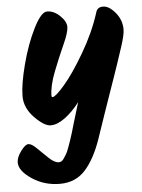

<svg xmlns="http://www.w3.org/2000/svg" viewBox="-71 -572 646 871"><g transform="rotate(-5 252.0 -136.0)"><path d="M398 -503Q404 -528 431 -528Q458 -528 486.5 -494Q515 -460 515 -417Q515 -392 497 -338Q479 -284 471.5 -261Q464 -238 450 -198.5Q436 -159 424.5 -125.5Q413 -92 393.5 -36Q374 20 358 68Q327 158 282.5 207Q238 256 167 256Q96 256 40 218.5Q-16 181 -16 143Q-16 120 4.5 92Q25 64 39.5 64Q54 64 77.5 87.5Q101 111 126 134.5Q151 158 170 158Q183 158 191.5 146Q200 134 205.5 124.5Q211 115 217 98.5Q223 82 228 68Q233 54 240 31Q247 8 252 -10Q269 -64 281 -106Q248 -63 213 -37.5Q178 -12 148.5 -12Q119 -12 75.5 -56.5Q32 -101 32 -154.5Q32 -208 55.5 -298Q79 -388 114 -458Q149 -528 176 -528Q207 -528 234.5 -501.5Q262 -475 262 -450.5Q262 -426 237.5 -372Q213 -318 188 -254Q163 -190 163 -145Q163 -139 168 -139Q181 -139 223 -187.5Q265 -236 317.5 -325.5Q370 -415 398 -503Z"/></g></svg>

Font: Kalam
Style: Bold
Weight: 700
Version: Version 2.001;PS 1.0;hotconv 1.0.79;makeotf.lib2.5.61930; tt